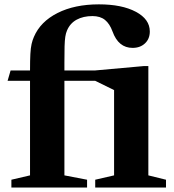

<svg xmlns="http://www.w3.org/2000/svg" viewBox="-20 -840 780 860"><path d="M31 0V-35L114.5 -54.5V-478H14L27.5 -524.5H114.5Q114.5 -570 116 -597.8Q117.5 -625.5 121.5 -643Q125.5 -660.5 132 -675Q161 -743 237.8 -781.8Q314.5 -820.5 423 -820.5Q526 -820.5 588.5 -787.2Q651 -754 651 -699Q651 -666 629.5 -645.8Q608 -625.5 574 -625.5Q510.5 -625.5 484 -699Q471.5 -733.5 450.2 -750.8Q429 -768 394 -768Q353 -768 323.2 -751.8Q293.5 -735.5 280 -703Q275 -691.5 272.5 -675.5Q270 -659.5 269.2 -632.2Q268.5 -605 268.5 -558.5V-524.5H406.5L623.5 -544H644.5V-54.5L723.5 -35V0H406.5V-35L491 -54.5V-436.5L406.5 -478H268.5V-54.5L370 -35V0Z"/></svg>

Font: Libre Caslon Text
Style: Bold
Weight: 700
Designer: Pablo Impallari, Rodrigo Fuenzalida, Katja Schimmel
Foundry: Pablo Impallari, Rodrigo Fuenzalida
Version: Version 2.000